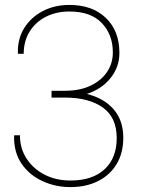

<svg xmlns="http://www.w3.org/2000/svg" viewBox="-20 -741 576 771"><path d="M263.2 10.3Q202.1 10.3 150.9 -13.7Q98.1 -37.6 66.7 -83.5Q35.2 -129.4 36.6 -194.8L37.6 -197.8H60.1Q60.1 -144.5 86.9 -104Q113.3 -63 159.2 -39.6Q205.1 -16.1 263.2 -16.1Q351.1 -16.1 399.9 -61.3Q448.7 -106.4 448.7 -186.5Q448.7 -269.5 392.8 -309.3Q336.9 -349.1 241.2 -349.1H187V-376.5H241.2Q300.8 -376.5 343.8 -397Q386.7 -417.5 409.9 -452.1Q433.1 -486.8 433.1 -530.3Q433.1 -602.1 388.9 -648.4Q344.7 -694.8 258.8 -694.8Q206.1 -694.8 164.6 -673.8Q123 -652.8 99.1 -614.5Q75.2 -576.2 75.2 -524.9H52.7L51.8 -527.8Q50.3 -585.4 77.6 -628.9Q105 -672.4 152.3 -696.8Q199.7 -721.2 258.8 -721.2Q350.6 -721.2 405 -669.2Q459.5 -617.2 459.5 -528.3Q459.5 -472.2 424.1 -427.7Q388.7 -383.3 328.6 -363.8Q397.9 -346.7 436.5 -301.8Q475.1 -256.8 475.1 -188.5Q475.1 -126.5 448.2 -82Q421.4 -37.6 373.5 -13.7Q325.7 10.3 263.2 10.3Z"/></svg>

Font: Battambang Thin
Style: Regular
Weight: 100
Designer: Danh Hong
Version: Version 8.002; ttfautohint (v1.8.3)